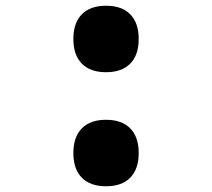

<svg xmlns="http://www.w3.org/2000/svg" viewBox="-20 -640 740 670"><path d="M350 10Q295 10 265.5 -20Q236 -50 236 -106Q236 -162 265.5 -192Q295 -222 350 -222Q405 -222 434.5 -192Q464 -162 464 -106Q464 -50 434.5 -20Q405 10 350 10ZM350 -388Q295 -388 265.5 -418Q236 -448 236 -504Q236 -560 265.5 -590Q295 -620 350 -620Q405 -620 434.5 -590Q464 -560 464 -504Q464 -448 434.5 -418Q405 -388 350 -388Z"/></svg>

Font: Martian Mono SemiExpanded SemiBold
Style: Regular
Weight: 600
Monospace: yes
Version: Version 0.930